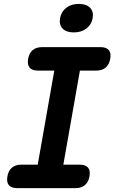

<svg xmlns="http://www.w3.org/2000/svg" viewBox="-20 -974 640 994"><path d="M307.9 -121.5H393Q422.8 -121.5 435.8 -106.2Q448.7 -90.9 443.3 -61.1Q437.9 -31.3 419.6 -15.7Q401.2 0 371.4 0H68.6Q38.8 0 25.8 -15.7Q12.9 -31.3 18.3 -61.1Q23.7 -90.9 42 -106.2Q60.4 -121.5 90.2 -121.5H175.3L261.1 -608.5H176Q146.2 -608.5 133.2 -624.1Q120.3 -639.8 125.7 -669.6Q131.1 -699.4 149.4 -714.7Q167.8 -730 197.6 -730H500.4Q530.2 -730 543.2 -714.7Q556.1 -699.4 550.7 -669.6Q545.3 -639.8 527 -624.1Q508.6 -608.5 478.8 -608.5H393.7ZM361.9 -806.2Q323.3 -806.2 304.1 -826.1Q285 -846.1 291 -880Q297.1 -913.9 323.3 -933.9Q349.5 -953.8 388.1 -953.8Q426.7 -953.8 446.2 -933.9Q465.7 -913.9 459.7 -880Q453.6 -846.1 427.1 -826.1Q400.5 -806.2 361.9 -806.2Z"/></svg>

Font: Maple Mono
Style: Italic
Weight: 400
Italic angle: -10°
Monospace: yes
Designer: subframe7536
Version: Version 7.300